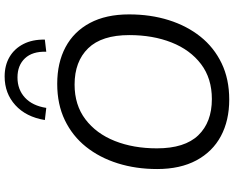

<svg xmlns="http://www.w3.org/2000/svg" viewBox="-108 -866 984 807"><g transform="rotate(-90 383.5 -463.0)"><path d="M368 9Q280 9 214.5 -26Q149 -61 112.5 -129Q76 -197 76 -294Q76 -383 100 -459.5Q124 -536 169.5 -593Q215 -650 281.5 -682Q348 -714 434 -714Q523 -714 588.5 -679Q654 -644 690 -576.5Q726 -509 726 -412Q726 -322 702 -245.5Q678 -169 632.5 -112Q587 -55 520.5 -23Q454 9 368 9ZM370 -64Q457 -64 517 -109.5Q577 -155 608 -233.5Q639 -312 639 -411Q639 -527 583.5 -584Q528 -641 431 -641Q345 -641 285 -595.5Q225 -550 194 -472Q163 -394 163 -295Q163 -178 218 -121Q273 -64 370 -64ZM333 -760 282 -766Q295 -845 344.5 -890Q394 -935 465 -935Q512 -935 547 -914.5Q582 -894 601.5 -856Q621 -818 620 -766L569 -760Q571 -818 541.5 -849.5Q512 -881 461 -881Q410 -881 376 -849.5Q342 -818 333 -760Z"/></g></svg>

Font: Nunito Sans 12pt ExtraLight 12pt
Style: Italic
Weight: 400
Italic angle: -9°
Version: Version 3.101;gftools[0.9.27]